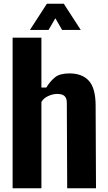

<svg xmlns="http://www.w3.org/2000/svg" viewBox="-20 -1000 575 1020"><path d="M47 0V-800H200V-535H226Q248.5 -571 273.8 -590.5Q299 -610 349 -610Q416.5 -610 452 -571Q487.5 -532 488 -441L490 0H337L335 -454Q335 -478 323 -489.5Q311 -501 284 -501Q260 -501 235 -489.2Q210 -477.5 200 -458V0ZM139 -841 229 -980H319L409 -841H310L274 -903L238 -841Z"/></svg>

Font: Big Shoulders Text Thin Black
Style: Regular
Weight: 900
Version: Version 2.002